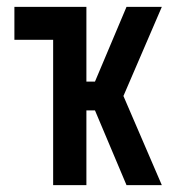

<svg xmlns="http://www.w3.org/2000/svg" viewBox="-20 -540 540 560"><path d="M135 0V-424H22V-520H232V-302H257L349 -520H452L340 -260L452 0H349L257 -218H232V0Z"/></svg>

Font: Iosevka Term Curly
Style: Bold
Weight: 700
Designer: Belleve Invis
Foundry: Belleve Invis
Version: Version 32.3.0